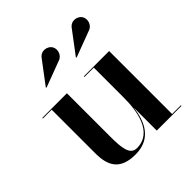

<svg xmlns="http://www.w3.org/2000/svg" viewBox="-191 -836 982 982"><g transform="rotate(-45 300.0 -344.5)"><path d="M508 -606C540.5 -614.5 552.5 -653.5 537 -678C523 -700 480.5 -711.5 457 -676.5L367 -557L369.5 -554ZM290.5 -606C323 -614.5 335 -653.5 319.5 -678C305.5 -700 263 -711.5 239.5 -676.5L149.5 -557L152 -554ZM205 -460H27V-455.5H90.5V-141C90.5 -54 117.5 10 232 10C349.5 10 385 -80.5 395 -166.5V0H573.5V-4.5H510.5V-460H327.5V-455.5H395V-237C395 -147.5 377 -8 260 -8C211 -8 205 -64 205 -148Z"/></g></svg>

Font: Bodoni* 36pt Medium
Style: Regular
Weight: 500
Version: Version 2.3